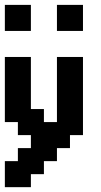

<svg xmlns="http://www.w3.org/2000/svg" viewBox="-20 -663 415 790"><path d="M107.1 -428.6V-214.3H160.7V-160.7H214.3V-428.6H321.4V-107.1H267.9V-53.6H214.3V0H160.7V53.6H107.1V107.1H0V0H53.6V-53.6H107.1V-107.1H53.6V-160.7H0V-428.6ZM321.4 -642.9V-535.7H214.3V-642.9ZM107.1 -642.9V-535.7H0V-642.9Z"/></svg>

Font: Jersey 10
Style: Regular
Weight: 400
Designer: Sarah Cadigan-Fried
Version: Version 1.000